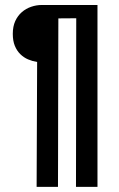

<svg xmlns="http://www.w3.org/2000/svg" viewBox="-20 -544 469 755"><path d="M363.3 -524.4V190.9H278.8L279.8 -472.2L209.5 -471.7Q209.5 -421.4 209.2 -366.7Q209 -312 209 -255.1Q209 -198.2 208.7 -140.1Q208.5 -82 208.5 -25.1Q208.5 31.7 208.3 86.4Q208 141.1 208 190.9H124L126 -300.3Q107.4 -303.2 90.3 -310.5Q73.2 -317.9 59.8 -331.1Q46.4 -344.2 38.3 -363.8Q30.3 -383.3 30.3 -411.1Q30.3 -439.9 40 -461.2Q49.8 -482.4 65.9 -496.3Q82 -510.3 102.5 -517.3Q123 -524.4 144.5 -524.4Z"/></svg>

Font: Parastoo Print
Style: Print-Bold
Weight: 700
Foundry: Saber Rastikerdar (saber.rastikerdar@gmail.com)
Version: Version 1.0.0-alpha3